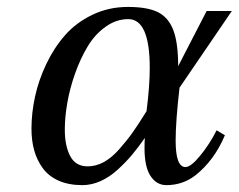

<svg xmlns="http://www.w3.org/2000/svg" viewBox="-20 -522 689 554"><path d="M498 -269Q486.8 -171.9 486.8 -116.2Q486.8 -40 515.1 -40Q530.8 -40 557.6 -72.8Q584.5 -105.5 605 -146L628.9 -131.8Q598.6 -59.6 543.9 -16.1Q507.3 12.2 460 12.2Q430.7 12.2 413.1 -16.1Q397 -42.5 397 -94.2Q397 -114.3 397.9 -124Q378.9 -96.7 361.1 -75.4Q343.3 -54.2 319.8 -32.7Q296.4 -11.2 270.3 0.5Q244.1 12.2 217.8 12.2Q178.2 12.2 149.2 -0.7Q120.1 -13.7 103.3 -36.9Q86.4 -60.1 78.6 -88.4Q70.8 -116.7 70.8 -150.9Q70.8 -195.8 81.1 -243.2Q91.3 -290.5 113.5 -337.2Q135.7 -383.8 167.5 -420.2Q199.2 -456.5 246.3 -479.2Q293.5 -502 349.1 -502Q404.8 -502 435.3 -487.1Q465.8 -472.2 480 -435.3Q494.1 -398.4 494.1 -331.1L576.2 -490.2H648.9ZM402.8 -201.2Q412.1 -273.4 412.1 -326.2Q412.1 -466.8 350.1 -466.8Q315.4 -466.8 284.7 -444.8Q253.9 -422.9 232.9 -387.9Q211.9 -353 196.8 -310.3Q181.6 -267.6 174.3 -225.8Q167 -184.1 167 -147.9Q167 -101.1 182.6 -71.5Q198.2 -42 232.9 -42Q256.8 -42 279.3 -54.2Q301.8 -66.4 323.7 -91.1Q345.7 -115.7 362.8 -139.9Q379.9 -164.1 402.8 -201.2Z"/></svg>

Font: Linguistics Pro
Style: Italic
Weight: 400
Italic angle: -12°
Designer: Stefan Peev, Context Ltd
Foundry: Stefan Peev, Context Ltd
Version: Version 001.000